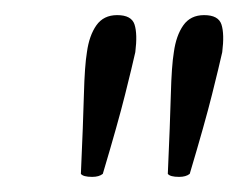

<svg xmlns="http://www.w3.org/2000/svg" viewBox="-20 -729 315 254"><path d="M102 -495Q90 -495 87 -499Q90 -566 91 -604Q92 -642 95 -660Q98 -682 107.5 -695.5Q117 -709 135 -709Q154 -709 158 -696.5Q162 -684 159 -660Q155 -642 145.5 -604Q136 -566 116 -499Q111 -495 102 -495ZM217 -495Q205 -495 202 -499Q205 -566 206 -604Q207 -642 210 -660Q213 -682 222.5 -695.5Q232 -709 250 -709Q269 -709 273 -696.5Q277 -684 274 -660Q270 -642 260.5 -604Q251 -566 231 -499Q226 -495 217 -495Z"/></svg>

Font: Petrona Light
Style: Italic
Weight: 300
Italic angle: -9°
Designer: Ringo R. Seeber
Foundry: Ringo R. Seeber
Version: Version 2.001; ttfautohint (v1.8.3)